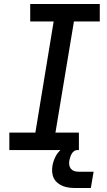

<svg xmlns="http://www.w3.org/2000/svg" viewBox="-20 -755 540 966"><path d="M27 0V-88H158L250 -647H132V-735H482V-647H352L259 -88H377V0ZM362 191Q345 191 328.5 189Q312 187 297.5 181.5Q283 176 270.5 166Q258 156 251 142Q244 128 242.5 111.5Q241 95 244 78Q248 56 258.5 34.5Q269 13 287.5 -3Q306 -19 329 -25.5Q352 -32 374 -32L369 0Q360 0 352.5 5.5Q345 11 340.5 19Q336 27 333.5 35.5Q331 44 329 52Q327 64 328.5 75Q330 86 336.5 94Q343 102 353.5 105.5Q364 109 376 109H451L437 191Z"/></svg>

Font: Iosevka Slab Semibold
Style: Italic
Weight: 600
Italic angle: -9°
Monospace: yes
Designer: Belleve Invis
Foundry: Belleve Invis
Version: Version 11.1.1; ttfautohint (v1.8.3)